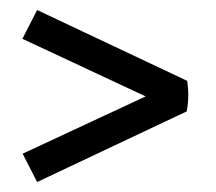

<svg xmlns="http://www.w3.org/2000/svg" viewBox="-20 -431 428 381"><path d="M351.6 -270.5Q356 -239.3 350.6 -210L53.7 -69.8L24.9 -126L269 -239.7L24.4 -354L53.7 -411.1Z"/></svg>

Font: Markazi Text
Style: Bold
Weight: 700
Designer: Borna Izadpanah (Arabic designer), Fiona Ross (Arabic design director) and Florian Runge (Latin designer)
Foundry: Borna Izadpanah and Florian Runge
Version: Version 1.001; ttfautohint (v1.8.3)